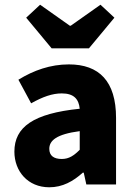

<svg xmlns="http://www.w3.org/2000/svg" viewBox="-20 -782 570 814"><path d="M189 12C245 12 290 -13 331 -50H335L346 0H472V-282C472 -438 400 -509 272 -509C194 -509 123 -484 58 -444L112 -344C162 -372 202 -386 242 -386C293 -386 314 -362 318 -321C122 -301 41 -244 41 -139C41 -56 98 12 189 12ZM242 -108C208 -108 189 -122 189 -151C189 -186 219 -213 318 -226V-147C294 -123 273 -108 242 -108ZM199 -577H357L465 -707L406 -762L280 -673H276L150 -762L91 -707Z"/></svg>

Font: DAIFUKU Sans
Style: Bold
Weight: 700
Designer: Original font ‘Source Han Sans JP’ : Paul D. Hunt
Foundry: Daifuku
Version: Version 1.000